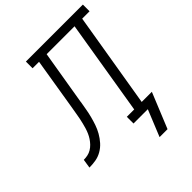

<svg xmlns="http://www.w3.org/2000/svg" viewBox="-306 -870 1177 1177"><g transform="rotate(-45 283.0 -281.5)"><path d="M380 172 450 0H326V-58H390L492 -677H250L191 -324Q191 -324 191 -324Q191 -324 191 -324V-321Q186 -294 181.5 -267Q177 -240 170 -213Q163 -186 154 -159.5Q145 -133 130.5 -107.5Q116 -82 96.5 -60Q77 -38 51.5 -23.5Q26 -9 -1.5 -4.5Q-29 0 -56 0L-47 -58Q-30 -58 -13 -61.5Q4 -65 19 -74Q34 -83 46.5 -96Q59 -109 68.5 -123.5Q78 -138 85 -154Q92 -170 97 -186.5Q102 -203 106 -219.5Q110 -236 113.5 -252.5Q117 -269 119.5 -285.5Q122 -302 125 -318Q126 -322 126.5 -326.5Q127 -331 128 -335L184 -677H128V-735H622V-677H558L455 -58H543L449 172Z"/></g></svg>

Font: Iosevka Slab LtExObl
Style: Regular
Weight: 300
Width: 7
Italic angle: -9°
Monospace: yes
Designer: Belleve Invis
Foundry: Belleve Invis
Version: Version 11.1.0; ttfautohint (v1.8.3)